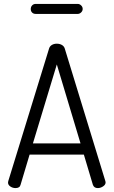

<svg xmlns="http://www.w3.org/2000/svg" viewBox="-20 -960 580 980"><path d="M21 -27.9Q21 -32.6 22 -35L231 -714Q235 -725 245.5 -731Q256 -737 270 -737Q284 -737 295 -731Q306 -725 310 -714L518 -34.9L519 -29Q519 -17.1 506 -8.6Q493 0 479 0Q460 0 454 -17L408 -171H131.1L85 -17Q81 0 59.1 0Q45 0 33 -8Q21 -16 21 -27.9ZM270 -631 148 -228H391ZM162 -940H377Q386.1 -940 394 -932.5Q402 -924.9 402 -914.5Q402 -904 394 -896.5Q386 -889 377.1 -889H162Q151 -889 144 -895.8Q137 -902.7 137 -913.8Q137 -925 144.1 -932.5Q151.3 -940 162 -940Z"/></svg>

Font: Dosis
Style: Regular
Weight: 400
Designer: Edgar Tolentino, Pablo Impallari, Igino Marini
Foundry: Edgar Tolentino, Pablo Impallari, Igino Marini
Version: Version 1.007;Glyphs 3.1.1 (3134)